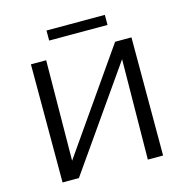

<svg xmlns="http://www.w3.org/2000/svg" viewBox="-116 -923 1005 1033"><g transform="rotate(-15 386.0 -406.0)"><path d="M145 0V-41L575 -658H627V-615L197 0ZM106 0V-658H191L185 0ZM581 0 588 -658H666V0ZM234 -756V-812H559V-756Z"/></g></svg>

Font: Ysabeau Office Medium
Style: Regular
Weight: 500
Designer: Christian Thalmann (Catharsis Fonts)
Version: Version 2.001;gftools[0.9.30]; featfreeze: tnum,lnum,ss02